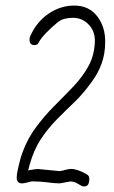

<svg xmlns="http://www.w3.org/2000/svg" viewBox="-20 -651 408 690"><path d="M283 19Q278 19 275 18L252 5Q246 2 234 1L217 4Q210 5 203.5 6.5Q197 8 194 8Q186 8 174 7Q162 6 148 4Q120 1 103 1Q99 1 94.5 1Q90 1 85 3Q77 5 70.5 6.5Q64 8 59 8Q40 8 40 -13Q40 -31 55 -86Q74 -145 106 -189Q138 -233 174.5 -269.5Q211 -306 244 -340.5Q277 -375 298.5 -414.5Q320 -454 321 -505Q321 -540 298 -563.5Q275 -587 242 -587Q227 -587 212.5 -583.5Q198 -580 185 -569Q169 -556 148 -535Q127 -514 119 -498Q115 -489 104 -489Q86 -489 86 -509Q86 -517 90 -524Q113 -574 155.5 -602.5Q198 -631 247 -631Q302 -631 332 -589Q359 -551 358 -499Q358 -459 345.5 -423.5Q333 -388 309 -356Q279 -314 246 -282.5Q213 -251 182.5 -220Q152 -189 126.5 -150.5Q101 -112 86 -57Q85 -54 84 -49.5Q83 -45 81 -38Q85 -40 88 -40Q115 -45 123 -43L195 -36Q194 -36 202.5 -37.5Q211 -39 212 -40Q220 -42 226.5 -43Q233 -44 235 -44Q258 -44 291 -25Q301 -20 301 -8Q301 19 283 19Z"/></svg>

Font: Square Peg
Style: Regular
Weight: 400
Designer: Robert E. Leuschke
Foundry: Robert E. Leuschke
Version: Version 1.010; ttfautohint (v1.8.4.7-5d5b)